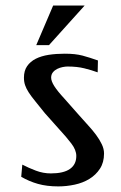

<svg xmlns="http://www.w3.org/2000/svg" viewBox="-20 -663 437 693"><path d="M213.4 -469.2Q233.9 -469.2 249 -467.5Q264.2 -465.8 277.6 -462.4Q291 -459 304.2 -454.6Q317.4 -450.2 333.5 -444.8L332.5 -401.9Q309.6 -410.2 283.9 -416.5Q258.3 -422.9 223.6 -422.9Q216.3 -422.9 206.1 -420.9Q195.8 -418.9 186.5 -414.3Q177.2 -409.7 170.9 -401.9Q164.6 -394 164.6 -382.8Q164.6 -370.1 176 -352.1Q187.5 -334 212.4 -307.1L264.6 -248Q281.2 -229 297.6 -211.2Q314 -193.4 326.7 -176.3Q339.4 -159.2 347.4 -142.3Q355.5 -125.5 355.5 -108.9Q355.5 -76.7 340.8 -54.2Q326.2 -31.7 302.7 -17.3Q279.3 -2.9 249.8 3.4Q220.2 9.8 190.4 9.8Q148.9 9.8 116.9 0.7Q85 -8.3 56.6 -24.9L60.5 -68.8Q83 -57.1 109.4 -47.1Q135.7 -37.1 163.6 -37.1Q209.5 -37.1 232.4 -53.2Q255.4 -69.3 255.4 -100.1Q255.4 -121.6 237.5 -145Q219.7 -168.5 193.4 -196.8L141.6 -254.9Q121.1 -280.8 106.7 -298.3Q92.3 -315.9 83.5 -329.6Q74.7 -343.3 70.6 -355.5Q66.4 -367.7 66.4 -382.8Q66.4 -407.7 77.9 -424.3Q89.4 -440.9 109.1 -450.9Q128.9 -460.9 155.8 -465.1Q182.6 -469.2 213.4 -469.2ZM171.9 -643.1H285.6L156.7 -500H110.8Z"/></svg>

Font: Federov2
Style: Regular
Weight: 400
Designer: Olexa M. Volochay | Cyreal.org
Foundry: Olexa M. Volochay | Cyreal.org
Version: Version 1.000